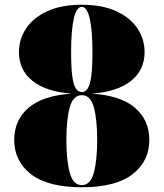

<svg xmlns="http://www.w3.org/2000/svg" viewBox="-20 -780 690 810"><path d="M40 -190Q40 -273 100.2 -325Q160.5 -377 282.5 -385Q174.5 -393 117.2 -438.8Q60 -484.5 60 -560Q60 -615 90.5 -660.5Q121 -706 180.2 -733Q239.5 -760 325 -760Q410.5 -760 469.8 -733Q529 -706 559.5 -660.5Q590 -615 590 -560Q590 -484.5 532.8 -438.8Q475.5 -393 367.5 -385Q489.5 -377 549.8 -325Q610 -273 610 -190Q610 -100 539.2 -45Q468.5 10 325 10Q182 10 111 -45Q40 -100 40 -190ZM280 -560Q280 -493 285.2 -456.5Q290.5 -420 300.5 -405.8Q310.5 -391.5 325 -391.5Q339.5 -391.5 349.5 -405.8Q359.5 -420 364.8 -456.5Q370 -493 370 -560Q370 -653 358.5 -702Q347 -751 325 -751Q303 -751 291.5 -702Q280 -653 280 -560ZM260 -190Q260 -104.5 274.2 -51.8Q288.5 1 325 1Q362 1 376 -51.8Q390 -104.5 390 -190Q390 -275.5 376 -327Q362 -378.5 325 -378.5Q288.5 -378.5 274.2 -327Q260 -275.5 260 -190Z"/></svg>

Font: Bodoni* 24pt Fatface
Style: Regular
Weight: 900
Version: Version 2.3